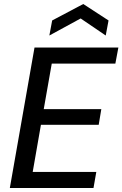

<svg xmlns="http://www.w3.org/2000/svg" viewBox="-20 -937 610 957"><path d="M29 0 152 -700H570L555 -620H238L198 -393H485L472 -315H184L143 -80H460L446 0ZM226 -760 240 -835 395 -917 521 -835 507 -760 382 -845Z"/></svg>

Font: DM Sans 20pt Medium
Style: Italic
Weight: 500
Italic angle: -10°
Version: Version 4.004;gftools[0.9.30]